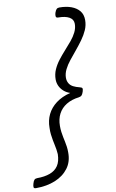

<svg xmlns="http://www.w3.org/2000/svg" viewBox="-152 -1156 779 1292"><g transform="rotate(-10 238.0 -510.0)"><path d="M-15 75Q-30 75 -30.5 65Q-31 55 -27 42Q-22 24 -15 17Q-8 10 5 10Q55 10 92 -3.5Q129 -17 148.5 -46.5Q168 -76 169 -125Q168 -141 165.5 -157Q163 -173 159.5 -189Q156 -205 152.5 -223.5Q149 -242 146.5 -263Q144 -284 145 -309Q145 -359 165 -400Q185 -441 224.5 -471Q264 -501 323 -516Q298 -524 279.5 -540.5Q261 -557 251.5 -578Q242 -599 242 -622Q242 -658 256 -689.5Q270 -721 292 -749.5Q314 -778 338.5 -805Q363 -832 385 -858.5Q407 -885 420.5 -912.5Q434 -940 434 -969Q434 -999 407 -1014.5Q380 -1030 331 -1030Q318 -1030 316 -1039Q314 -1048 318 -1063Q324 -1081 331 -1088Q338 -1095 350 -1095Q397 -1095 432 -1082Q467 -1069 487 -1044.5Q507 -1020 507 -982Q507 -947 493 -915Q479 -883 456.5 -852Q434 -821 409.5 -791.5Q385 -762 362.5 -734Q340 -706 326 -677.5Q312 -649 312 -621Q312 -600 321.5 -583.5Q331 -567 349.5 -557.5Q368 -548 393 -542Q407 -539 409.5 -532.5Q412 -526 407 -510Q401 -492 394.5 -485.5Q388 -479 375 -477Q325 -471 289 -449Q253 -427 234.5 -391.5Q216 -356 216 -309Q216 -287 218.5 -268Q221 -249 224.5 -232Q228 -215 231.5 -198.5Q235 -182 237.5 -164Q240 -146 240 -125Q241 -61 207.5 -16.5Q174 28 116.5 51.5Q59 75 -15 75Z"/></g></svg>

Font: Playwrite CO Light
Style: Regular
Weight: 300
Version: Version 1.002